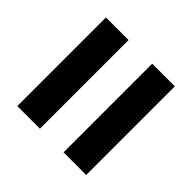

<svg xmlns="http://www.w3.org/2000/svg" viewBox="-73 -664 716 716"><g transform="rotate(-45 285.0 -305.5)"><path d="M518.8 -367.5H51.2V-486.8H518.8ZM518.8 -123.5H51.2V-242.8H518.8Z"/></g></svg>

Font: Haskoy
Style: Regular
Weight: 400
Designer: Ertekin Erdin
Foundry: Ertekin Erdin
Version: Version 1.500